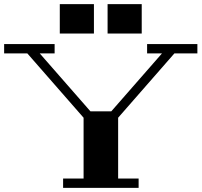

<svg xmlns="http://www.w3.org/2000/svg" viewBox="-25 -908 974 928"><path d="M686 -695H929V-650H818L546 -339V-45H645V0H280V-45H379V-339L107 -650H-5V-695H239V-650H167L412 -370H513L758 -650H686ZM429 -746H264V-888H429ZM660 -746H495V-888H660Z"/></svg>

Font: Geostar Fill
Style: Regular
Weight: 400
Designer: Joe Prince
Foundry: Joe Prince
Version: Version 1.002